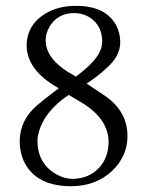

<svg xmlns="http://www.w3.org/2000/svg" viewBox="-20 -630 505 661"><path d="M235.8 -585Q178.2 -585 149.9 -537.1Q137.2 -514.6 137.2 -491.2Q137.2 -437 198.2 -393.1Q204.6 -388.7 210 -384.8L241.2 -366.2Q316.4 -421.9 328.6 -464.8Q331.5 -476.1 332 -485.8Q332 -540 291 -568.8Q266.6 -584.5 235.8 -585ZM394 -484.9Q394 -461.9 383.5 -440.9Q373 -419.9 351.6 -399.9Q330.1 -379.9 315.9 -368.9Q301.8 -357.9 278.3 -342.3L338.9 -301.8Q418.5 -248.5 418.9 -162.1Q418.9 -90.8 363.8 -39.6Q309.1 10.3 226.1 11.2Q108.4 11.2 65.9 -67.4Q47.9 -101.6 47.9 -146Q48.8 -215.3 106 -266.1Q126 -283.7 182.1 -326.2L164.1 -336.9Q72.8 -395 71.8 -472.2Q71.8 -543.9 136.7 -583.5Q181.2 -609.9 241.2 -609.9Q343.8 -609.9 379.9 -543Q394 -516.1 394 -484.9ZM228 -14.2Q287.1 -14.2 323.7 -55.2Q353.5 -89.4 354 -142.1Q352.5 -220.2 264.2 -274.9L216.8 -303.2Q129.9 -245.6 111.8 -168Q108.9 -155.3 108.9 -146Q108.9 -67.9 173.3 -30.3Q201.7 -14.6 228 -14.2Z"/></svg>

Font: Linux Libertine Display O
Style: Regular
Weight: 400
Designer: Philipp H. Poll
Foundry: Philipp H. Poll
Version: Version 5.0.9